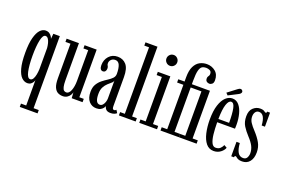

<svg xmlns="http://www.w3.org/2000/svg" viewBox="-122 -1179 2746 1852"><g transform="rotate(20 1250.5 -253.0)"><path d="M176 250V216H229.5V-44Q228 -35.5 220.5 -22.8Q213 -10 199.5 0Q186 10 165.5 10Q133 10 106 -16Q79 -42 62.8 -101Q46.5 -160 46.5 -259Q46.5 -355.5 62.5 -414.5Q78.5 -473.5 104.2 -500.8Q130 -528 159.5 -528Q184 -528 199.5 -517Q215 -506 223.5 -492Q232 -478 234 -469L239 -523.5H305.5V216H358.5V250ZM178 -35Q195.5 -35 206.5 -53.2Q217.5 -71.5 223 -99.8Q228.5 -128 229.5 -157V-374Q227.5 -397.5 221.5 -421.8Q215.5 -446 204.2 -462.2Q193 -478.5 176.5 -478.5Q149.5 -478.5 136 -417Q122.5 -355.5 122.5 -257Q122.5 -157.5 136 -96.2Q149.5 -35 178 -35Z M528.5 11Q501.5 11 478.5 -0.5Q455.5 -12 441.2 -43.8Q427 -75.5 427 -137V-490H375.5V-523H502V-145Q502 -99 508 -75.2Q514 -51.5 524.2 -43Q534.5 -34.5 548.5 -34.5Q576.5 -34.5 592.8 -75.8Q609 -117 609 -174.5V-490H560V-523H684V-34H729.5V0H618L614 -59.5Q611.5 -45.5 601.2 -29Q591 -12.5 572.8 -0.8Q554.5 11 528.5 11Z M873 10.5Q827 10.5 797 -23.2Q767 -57 767 -120.5Q767 -167 785.2 -197.8Q803.5 -228.5 830.2 -249.8Q857 -271 884 -288.2Q911 -305.5 929 -324.2Q947 -343 947 -369.5Q947 -426 933.5 -458.5Q920 -491 887.5 -491Q862.5 -491 846.5 -475Q830.5 -459 830.5 -438Q830.5 -421 837.2 -412.8Q844 -404.5 844 -386Q844 -368.5 835.2 -357.5Q826.5 -346.5 810.5 -346.5Q795 -346.5 786.2 -360Q777.5 -373.5 777.5 -397.5Q777.5 -453.5 811.2 -491Q845 -528.5 899.5 -528.5Q954.5 -528.5 988.2 -490.2Q1022 -452 1022 -363V-69Q1022 -47.5 1026.5 -40Q1031 -32.5 1040 -32.5Q1048 -32.5 1053.5 -36Q1059 -39.5 1061.5 -43L1079.5 -14.5Q1073 -7 1056.2 -0.2Q1039.5 6.5 1018 6.5Q986 6.5 971.5 -8Q957 -22.5 954.5 -42Q951.5 -33.5 942.8 -21Q934 -8.5 917 1Q900 10.5 873 10.5ZM892.5 -33.5Q910.5 -33.5 922.8 -47.8Q935 -62 941 -81.5Q947 -101 947 -117V-302.5Q946 -288 930.5 -274.8Q915 -261.5 895 -243.5Q875 -225.5 860.2 -197.8Q845.5 -170 845.5 -127.5Q845.5 -33.5 892.5 -33.5Z M1102.5 0V-34H1151V-716.5H1102.5V-750H1225.5V-34H1274.5V0Z M1401.5 -617.5Q1378 -617.5 1361.8 -633.8Q1345.5 -650 1345.5 -673Q1345.5 -696 1361.8 -712.5Q1378 -729 1401.5 -729Q1424 -729 1440.2 -712.5Q1456.5 -696 1456.5 -673Q1456.5 -650 1440.2 -633.8Q1424 -617.5 1401.5 -617.5ZM1311.5 0V-34H1365V-490H1311.5V-523.5H1440V-34H1493.5V0Z M1529.5 0V-34H1586V-490H1521.5V-523.5H1586V-568.5Q1586 -638 1606.5 -679Q1627 -720 1660.2 -737.8Q1693.5 -755.5 1732.5 -755.5Q1783 -755.5 1820.5 -724.8Q1858 -694 1858 -635Q1858 -608 1845 -596.8Q1832 -585.5 1816.5 -585.5Q1800.5 -585.5 1788.5 -595.2Q1776.5 -605 1776.5 -625Q1776.5 -637.5 1780.8 -644.5Q1785 -651.5 1789.2 -658Q1793.5 -664.5 1793.5 -676.5Q1793.5 -702 1775 -710.8Q1756.5 -719.5 1736 -719.5Q1712.5 -719.5 1695.8 -708.8Q1679 -698 1670 -663.8Q1661 -629.5 1661 -559V-523.5H1846.5V-34H1900V0H1719V-34H1771.5V-490H1661V-34H1718V0Z M2077 10.5Q2028.5 10.5 1998.2 -26.8Q1968 -64 1953.8 -126.2Q1939.5 -188.5 1939.5 -263Q1939.5 -352.5 1958.8 -411.5Q1978 -470.5 2009.2 -499.5Q2040.5 -528.5 2076.5 -528.5Q2118.5 -528.5 2145.8 -496Q2173 -463.5 2186.2 -412.2Q2199.5 -361 2199.5 -303.5Q2199.5 -293 2199.2 -282.8Q2199 -272.5 2198.5 -262.5H2016Q2016.5 -193.5 2022.5 -140.2Q2028.5 -87 2043.2 -56.5Q2058 -26 2084.5 -26Q2116 -26 2133 -43.8Q2150 -61.5 2156.5 -79L2186 -62Q2176.5 -34 2146.8 -11.8Q2117 10.5 2077 10.5ZM2076.5 -494.5Q2050.5 -494.5 2034 -445.8Q2017.5 -397 2016 -296H2126Q2126 -390 2115.2 -442.2Q2104.5 -494.5 2076.5 -494.5ZM2021.5 -539.5 2001.5 -560.5 2090 -628Q2106 -641.5 2119.5 -641.5Q2133 -641.5 2140 -629Q2143 -624 2143 -618.5Q2143 -609 2134.5 -600.8Q2126 -592.5 2114 -587Z M2369.5 11Q2343 11 2329 4.5Q2315 -2 2308 -8.8Q2301 -15.5 2294.5 -15.5Q2284 -15.5 2284 0H2255.5V-148.5H2289.5Q2294 -87.5 2312.5 -55.2Q2331 -23 2367.5 -23Q2395.5 -23 2407 -44.2Q2418.5 -65.5 2418.5 -90Q2418.5 -128 2401 -162.2Q2383.5 -196.5 2344.5 -238Q2309.5 -275.5 2284.5 -315.2Q2259.5 -355 2259.5 -413Q2259.5 -471.5 2291 -500Q2322.5 -528.5 2361.5 -528.5Q2392 -528.5 2405 -518.5Q2418 -508.5 2425.5 -508.5Q2433.5 -508.5 2434 -523.5H2463.5V-379.5H2430Q2422.5 -494.5 2363 -494.5Q2339 -494.5 2326.2 -476.2Q2313.5 -458 2313.5 -430.5Q2313.5 -397.5 2331.5 -369.5Q2349.5 -341.5 2384 -305Q2426 -259.5 2450.2 -216.2Q2474.5 -173 2474.5 -118.5Q2474.5 -58.5 2446.5 -23.8Q2418.5 11 2369.5 11Z"/></g></svg>

Font: Imbue 10pt
Style: Regular
Weight: 400
Designer: Tyler Finck
Foundry: Etcetera Type Company
Version: Version 1.102; ttfautohint (v1.8.3)